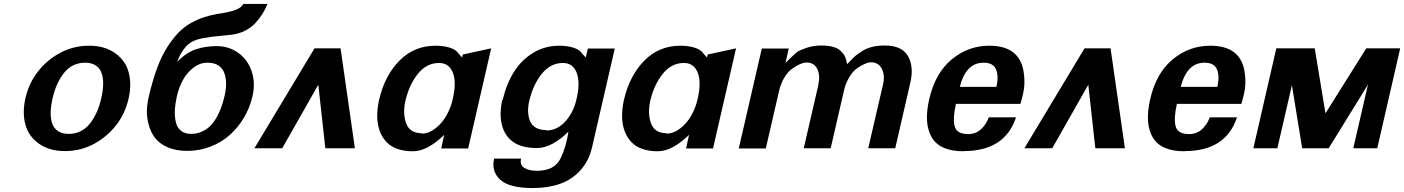

<svg xmlns="http://www.w3.org/2000/svg" viewBox="-20 -742 7028 961"><path d="M624 -250Q606.9 -174.3 562.7 -117.2Q518.6 -60.1 456.1 -24.9Q386.7 14.2 305.2 14.2Q225.1 14.2 172.6 -24.4Q120.1 -63 106 -123Q91.8 -179.7 106.9 -249Q124 -324.7 168.2 -381.8Q212.4 -439 274.9 -474.1Q344.2 -513.2 425.8 -513.2Q505.9 -513.2 558.3 -474.6Q610.8 -436 625 -376Q639.2 -319.3 624 -250ZM486.8 -250Q495.6 -288.1 496.3 -319.3Q497.1 -350.6 488.8 -375.5Q480.5 -400.4 459.5 -414.3Q438.5 -428.2 405.8 -428.2Q373 -428.2 345.9 -414.6Q318.8 -400.9 299.3 -375.7Q279.8 -350.6 265.9 -319.6Q252 -288.6 243.2 -250Q234.4 -211.9 233.6 -180.7Q232.9 -149.4 241.2 -124.5Q249.5 -99.6 270.5 -85.7Q291.5 -71.8 324.2 -71.8Q356.9 -71.8 384 -85.4Q411.1 -99.1 430.7 -124.3Q450.2 -149.4 464.1 -180.4Q478 -211.4 486.8 -250Z M916.5 13.2Q857.4 13.2 813.7 -7.3Q770 -27.8 747.1 -64.5Q724.1 -101.1 717.3 -151.6Q710.4 -202.1 725.6 -262.2Q743.7 -339.8 766.4 -401.1Q789.1 -462.4 816.2 -504.6Q843.3 -546.9 871.3 -576.7Q899.4 -606.4 933.3 -625.5Q967.3 -644.5 997.8 -654.8Q1028.3 -665 1065.9 -671.9Q1123 -679.7 1155.5 -691.2Q1188 -702.6 1197.8 -722.2H1318.8Q1307.1 -694.3 1293.2 -671.9Q1279.3 -649.4 1257.8 -626.2Q1236.3 -603 1205.8 -587.9Q1175.3 -572.8 1137.7 -567.9Q1121.6 -565.9 1089.1 -563Q1056.6 -560.1 1037.6 -557.6Q1018.6 -555.2 993.9 -550.5Q969.2 -545.9 951.7 -538.3Q934.1 -530.8 921.9 -520Q886.7 -487.8 866.7 -432.1Q911.1 -478.5 959.5 -494.9Q1007.8 -511.2 1064 -511.2Q1125.5 -511.2 1172.6 -477.5Q1219.7 -443.8 1239.5 -385.5Q1259.3 -327.1 1243.7 -259.8Q1230.5 -203.1 1201.4 -153.8Q1172.4 -104.5 1130.9 -67.1Q1089.4 -29.8 1033.9 -8.3Q978.5 13.2 916.5 13.2ZM865.7 -262.2Q857.4 -226.1 855.5 -194.1Q853.5 -162.1 859.4 -133.5Q865.2 -105 884.8 -88.4Q904.3 -71.8 936.5 -71.8Q965.3 -71.8 990.2 -83Q1015.1 -94.2 1032.7 -112.1Q1050.3 -129.9 1064.5 -155Q1078.6 -180.2 1087.6 -205.3Q1096.7 -230.5 1103.5 -259.8Q1111.8 -294.9 1111.6 -324.2Q1111.3 -353.5 1102.5 -377.4Q1093.8 -401.4 1072.5 -414.8Q1051.3 -428.2 1018.6 -428.2Q980 -428.2 947.3 -402.6Q914.6 -377 895 -340.6Q875.5 -304.2 865.7 -262.2Z M1253.4 0 1554.2 -500H1684.6L1756.3 0H1608.4L1573.2 -317.9L1392.6 0Z M1877.4 -243.2V-242.2Q1905.8 -364.3 1979.5 -438.7Q2053.2 -513.2 2160.2 -513.2Q2197.3 -513.2 2227.1 -504.6Q2256.8 -496.1 2269.5 -481Q2279.8 -467.8 2293.5 -454.1L2296.4 -469.2L2438.5 -500L2323.2 1H2188.5L2203.1 -66.9Q2118.7 15.1 2047.4 15.1Q1959.5 15.1 1915.8 -29.8Q1872.1 -74.7 1868.2 -150.9Q1866.7 -192.9 1877.4 -243.2ZM2091.3 -75.2 2089.4 -73.2Q2126 -73.2 2159.7 -99.6Q2193.4 -126 2214.8 -164.3Q2236.3 -202.6 2245.6 -244.1Q2270.5 -348.6 2236.3 -397.9Q2216.3 -426.8 2177.2 -426.8Q2115.2 -426.8 2071.3 -372.1Q2029.3 -319.8 2010.3 -242.2Q1994.1 -175.8 2013.2 -124Q2031.2 -75.2 2091.3 -75.2Z M2494.1 -243.2 2496.1 -242.2Q2514.6 -321.8 2552.2 -381.8Q2589.8 -441.9 2648.7 -477.5Q2707.5 -513.2 2779.3 -513.2Q2816.4 -513.2 2845.9 -504.6Q2875.5 -496.1 2888.2 -481Q2898.4 -467.8 2912.1 -454.1L2922.4 -499H3057.1L2943.4 -4.9Q2927.2 64.5 2884.8 110.8Q2842.3 157.2 2783 178.2Q2723.6 199.2 2647.9 199.2Q2528.3 199.2 2483.4 157.2Q2438.5 115.2 2453.1 51.8H2588.4Q2580.6 83.5 2604 98.1Q2627.4 112.8 2668 112.8Q2756.3 112.8 2786.1 49.8Q2814 -7.3 2825.2 -83Q2740.7 -1 2668 -1Q2580.6 -1 2536.1 -41.3Q2491.7 -81.5 2486.3 -153.8Q2483.4 -194.8 2494.1 -243.2ZM2714.4 -90.8 2713.4 -88.9Q2769 -88.9 2809.8 -134.3Q2850.6 -179.7 2865.2 -244.1Q2890.1 -348.6 2856 -397.9Q2835.9 -426.8 2797.4 -426.8Q2735.4 -426.8 2691.4 -372.1Q2649.4 -319.8 2630.4 -242.2Q2622.1 -210.4 2623.3 -182.9Q2624.5 -155.3 2633.3 -134.8Q2642.1 -114.3 2662.8 -102.5Q2683.6 -90.8 2714.4 -90.8Z M3103 -243.2V-242.2Q3131.3 -364.3 3205.1 -438.7Q3278.8 -513.2 3385.7 -513.2Q3422.9 -513.2 3452.6 -504.6Q3482.4 -496.1 3495.1 -481Q3505.4 -467.8 3519 -454.1L3522 -469.2L3664.1 -500L3548.8 1H3414.1L3428.7 -66.9Q3344.2 15.1 3272.9 15.1Q3185.1 15.1 3141.4 -29.8Q3097.7 -74.7 3093.8 -150.9Q3092.3 -192.9 3103 -243.2ZM3316.9 -75.2 3314.9 -73.2Q3351.6 -73.2 3385.3 -99.6Q3418.9 -126 3440.4 -164.3Q3461.9 -202.6 3471.2 -244.1Q3496.1 -348.6 3461.9 -397.9Q3441.9 -426.8 3402.8 -426.8Q3340.8 -426.8 3296.9 -372.1Q3254.9 -319.8 3235.8 -242.2Q3219.7 -175.8 3238.8 -124Q3256.8 -75.2 3316.9 -75.2Z M4076.7 -319.8 4075.7 -318.8Q4086.4 -363.8 4070.8 -396.5Q4055.2 -429.2 4016.6 -429.2Q4005.4 -429.2 3991.9 -424.1Q3978.5 -418.9 3971.4 -414.8Q3964.4 -410.6 3948.7 -400.9Q3925.8 -386.2 3907 -355.5Q3888.2 -324.7 3879.9 -289.1L3813 1H3677.7L3793 -499H3927.7L3911.6 -426.8L3937 -452.1Q3963.4 -478 3973.9 -484.6Q3984.4 -491.2 4017.6 -502.9Q4053.7 -514.2 4088.9 -514.2Q4160.6 -514.2 4187 -487.8Q4200.7 -474.1 4206.1 -465.6Q4211.4 -457 4215.8 -439.9Q4218.8 -422.9 4219.7 -420.9L4237.8 -439Q4253.9 -456.5 4264.2 -464.6Q4274.4 -472.7 4297.9 -487.8Q4339.8 -514.2 4408.7 -514.2Q4494.6 -514.2 4524.9 -460.9Q4554.7 -408.2 4536.6 -329.1L4460.9 0H4325.7L4399.9 -319.8Q4410.2 -363.8 4394 -397Q4377.9 -430.2 4338.9 -430.2Q4314.9 -430.2 4272 -401.9Q4249.5 -386.7 4231.2 -356.4Q4212.9 -326.2 4204.6 -290L4137.7 0H4002.9Z M4804.2 14.2 4802.2 15.1Q4685.1 15.1 4643.8 -54.2Q4602.5 -123.5 4631.3 -247.1Q4661.1 -376.5 4743.7 -444.8Q4826.2 -513.2 4931.6 -513.2Q5083 -513.2 5103.5 -382.8Q5108.4 -353 5107.4 -324.2Q5106.4 -295.4 5097.7 -259.8L5087.4 -222.2H4764.6Q4748 -149.4 4758.3 -109.9Q4768.6 -70.8 4826.2 -70.8Q4862.3 -70.8 4888.9 -94Q4915.5 -117.2 4929.2 -154.8H5065.4Q5009.8 14.2 4804.2 14.2ZM4967.3 -307.1Q4979.5 -361.8 4965.1 -395Q4950.7 -428.2 4903.3 -428.2Q4856 -428.2 4826.2 -394.8Q4796.4 -361.3 4784.2 -307.1Z M5107.4 0 5408.2 -500H5538.6L5610.4 0H5462.4L5427.2 -317.9L5246.6 0Z M5910.2 14.2 5908.2 15.1Q5791 15.1 5749.8 -54.2Q5708.5 -123.5 5737.3 -247.1Q5767.1 -376.5 5849.6 -444.8Q5932.1 -513.2 6037.6 -513.2Q6189 -513.2 6209.5 -382.8Q6214.4 -353 6213.4 -324.2Q6212.4 -295.4 6203.6 -259.8L6193.4 -222.2H5870.6Q5854 -149.4 5864.3 -109.9Q5874.5 -70.8 5932.1 -70.8Q5968.3 -70.8 5994.9 -94Q6021.5 -117.2 6035.2 -154.8H6171.4Q6115.7 14.2 5910.2 14.2ZM6073.2 -307.1Q6085.4 -361.8 6071 -395Q6056.6 -428.2 6009.3 -428.2Q5961.9 -428.2 5932.1 -394.8Q5902.3 -361.3 5890.1 -307.1Z M6873.5 0H6753.4L6827.1 -318.8L6630.4 0H6497.6L6446.3 -315.9L6373.5 0H6253.4L6368.2 -500H6560.5L6614.3 -174.8L6818.4 -500H6988.3Z"/></svg>

Font: Perun
Style: Bold Italic
Weight: 700
Italic angle: -12°
Foundry: Copyright (c) Stefan Peev, Context Ltd, 2016
Version: Version 001.000